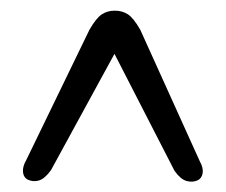

<svg xmlns="http://www.w3.org/2000/svg" viewBox="-20 -734 434 369"><path d="M360 -387.5Q350 -383 338.5 -386.2Q327 -389.5 315.5 -405.5L200 -630.5L78 -407Q66 -390.5 55 -387.2Q44 -384 34 -388.5Q25.5 -392.5 24.2 -403Q23 -413.5 30.5 -426.5L152 -677Q165 -699.5 175.8 -706.5Q186.5 -713.5 200.5 -713.5Q215 -713.5 225.8 -706.5Q236.5 -699.5 249.5 -677L364 -424Q371 -411.5 369.5 -401.5Q368 -391.5 360 -387.5Z"/></svg>

Font: Fraunces 72pt S000 Black
Style: Regular
Weight: 900
Version: Version 1.000; ttfautohint (v1.8.3)